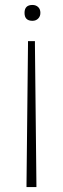

<svg xmlns="http://www.w3.org/2000/svg" viewBox="-20 -555 255 775"><path d="M111 -535Q125 -535 134 -526.5Q143 -518 143 -503Q143 -489 134 -480Q125 -471 111 -471Q79 -471 79 -503Q79 -535 111 -535ZM93 -389H121V-375L127 190V200H87V190L93 -375Z"/></svg>

Font: Encode Sans Normal
Style: Thin
Weight: 100
Designer: Pablo Impallari, Andres Torresi
Foundry: Pablo Impallari, Andres Torresi
Version: Version 1.000; ttfautohint (v1.00) -l 8 -r 50 -G 200 -x 14 -